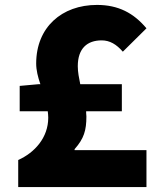

<svg xmlns="http://www.w3.org/2000/svg" viewBox="-20 -760 649 780"><path d="M54 0H575V-150H283V-154C321 -197 331 -230 331 -287L330 -301C330 -303 330 -306 330 -308H475V-418H306C301 -443 296 -467 296 -491C296 -564 335 -596 393 -596C426 -596 453 -580 479 -550L575 -645C523 -707 461 -740 374 -740C231 -740 127 -649 127 -502C127 -475 134 -447 144 -418H137L60 -411V-308H174C175 -299 176 -291 176 -282C176 -201 121 -140 54 -110Z"/></svg>

Font: Noto Sans JP Black
Style: Regular
Weight: 900
Designer: Ryoko NISHIZUKA  (kana, bopomofo & ideographs); Paul D. Hunt (Latin, Greek & Cyrillic); Sandoll Communications , Soo-you
Foundry: Adobe
Version: Version 2.002;hotconv 1.0.116;makeotfexe 2.5.65601